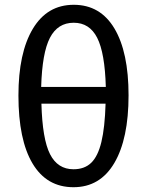

<svg xmlns="http://www.w3.org/2000/svg" viewBox="-20 -770 614 802"><path d="M517 -372Q517 -190 457.5 -89Q398 12 287 12Q175 12 116 -87Q57 -186 57 -371Q57 -549 117 -649.5Q177 -750 288 -750Q399 -750 458 -651Q517 -552 517 -372ZM152 -407H422Q418 -549 386 -612Q354 -675 288 -675Q221 -675 188.5 -612Q156 -549 152 -407ZM421 -337H153Q157 -189 189 -126Q221 -63 287 -63Q333 -63 361 -90Q389 -117 403.5 -177Q418 -237 421 -337Z"/></svg>

Font: FiraGOUPP
Style: Medium
Weight: 400
Designer: bBox Type
Foundry: bBox Type GmbH
Version: Version 1.001